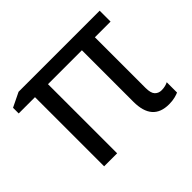

<svg xmlns="http://www.w3.org/2000/svg" viewBox="-125 -717 909 909"><g transform="rotate(-45 329.5 -263.0)"><path d="M568 -62Q582 -62 593.5 -65Q605 -68 612 -72V-3Q604 1 586.5 5.5Q569 10 546 10Q435 10 435 -118V-463H208V0H121V-463H12V-501L84 -536H627V-463H522V-124Q522 -89 535 -75.5Q548 -62 568 -62Z"/></g></svg>

Font: Noto IKEA Simplified Chinese
Style: Regular
Weight: 400
Designer: Monotype Design Team
Foundry: Monotype Imaging Inc.
Version: Version 1.100